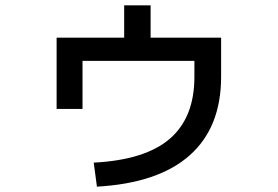

<svg xmlns="http://www.w3.org/2000/svg" viewBox="-20 -657 1040 719"><path d="M192 -249V-516H445V-637H544V-516H808V-369Q808 -180 690.5 -75.5Q573 29 343 42L331 -48Q524 -58 616 -137.5Q708 -217 708 -369V-429H289V-249Z"/></svg>

Font: M PLUS 1p Medium
Style: Regular
Weight: 500
Version: Version 1.062